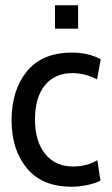

<svg xmlns="http://www.w3.org/2000/svg" viewBox="-20 -700 425 730"><path d="M24 -242Q24 -357 82 -428.5Q140 -500 254 -500Q315 -500 363 -475L349 -398Q304 -422 255 -422Q188 -422 150.5 -375.5Q113 -329 113 -246Q113 -163 151.5 -115Q190 -67 258 -67Q310 -67 350 -91L362 -13Q342 -3 312 3.5Q282 10 252 10Q140 10 82 -60.5Q24 -131 24 -242ZM189 -680H277V-591H189Z"/></svg>

Font: Cabin Condensed
Style: Regular
Weight: 400
Width: 3
Designer: Pablo Impallari
Foundry: Pablo Impallari. http://www.impallari.com Igino Marini. http://www.ikern.com
Version: Version 2.200